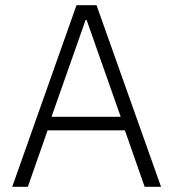

<svg xmlns="http://www.w3.org/2000/svg" viewBox="-20 -718 665 738"><path d="M536 0 460 -217H163L87 0H27L274 -698H351L599 0ZM313 -641H309L178 -269H444Z"/></svg>

Font: IBM Plex Sans Thai Looped Light
Style: Regular
Weight: 300
Designer: Mike Abbink, Paul van der Laan, Pieter van Rosmalen, Ben Mitchell, Mark Frömberg
Foundry: Bold Monday
Version: Version 1.1